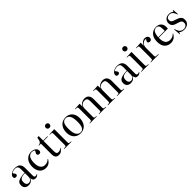

<svg xmlns="http://www.w3.org/2000/svg" viewBox="552 -2721 4706 4706"><g transform="rotate(-45 2905.0 -368.5)"><path d="M194 14Q128 14 91.5 -21.5Q55 -57 55 -121Q55 -171 81 -203.5Q107 -236 168.5 -254Q230 -272 336 -276V-398Q336 -460 312.5 -486Q289 -512 236 -512Q202 -512 169.5 -501.5Q137 -491 120 -474Q146 -444 156.5 -424.5Q167 -405 167 -392Q167 -375 152.5 -361.5Q138 -348 112 -348Q57 -348 57 -401Q57 -433 83 -462Q109 -491 152 -509Q195 -527 244 -527Q339 -527 384 -483Q429 -439 429 -347V-77Q429 -49 441.5 -37.5Q454 -26 473 -26Q498 -26 524 -40L529 -33Q506 -6 482 4Q458 14 434 14Q389 14 367 -10.5Q345 -35 341 -84Q316 -29 280 -7.5Q244 14 194 14ZM236 -25Q280 -25 308 -56.5Q336 -88 336 -138V-262Q269 -261 228.5 -249Q188 -237 170 -209Q152 -181 152 -132Q152 -81 173.5 -53Q195 -25 236 -25Z M792 14Q728 14 678.5 -16Q629 -46 600.5 -104Q572 -162 572 -247Q572 -335 603 -397.5Q634 -460 688.5 -493.5Q743 -527 813 -527Q863 -527 900 -510.5Q937 -494 957.5 -467Q978 -440 978 -409Q978 -379 964 -361.5Q950 -344 920 -344Q892 -344 878 -357.5Q864 -371 864 -393Q864 -408 875 -427.5Q886 -447 906 -481Q868 -510 814 -510Q753 -510 712 -456Q671 -402 671 -278Q671 -166 713 -110Q755 -54 826 -54Q877 -54 913 -71.5Q949 -89 974 -114L983 -107Q949 -47 903 -16.5Q857 14 792 14Z M1244 14Q1186 14 1155 -19.5Q1124 -53 1124 -133V-497H1053V-508Q1107 -512 1131.5 -544.5Q1156 -577 1164 -661L1212 -668L1217 -664V-513H1365V-497H1217V-140Q1217 -92 1231.5 -68.5Q1246 -45 1284 -45Q1309 -45 1335 -55.5Q1361 -66 1380 -88L1390 -81Q1361 -35 1327.5 -10.5Q1294 14 1244 14Z M1547 -622Q1519 -622 1500.5 -640Q1482 -658 1482 -686Q1482 -714 1500.5 -732.5Q1519 -751 1547 -751Q1576 -751 1594.5 -733Q1613 -715 1613 -687Q1613 -659 1594.5 -640.5Q1576 -622 1547 -622ZM1435 0V-12L1488 -18Q1505 -20 1509.5 -30.5Q1514 -41 1514 -66V-433Q1514 -468 1508 -481Q1502 -494 1480 -495L1430 -499L1431 -509L1600 -518L1607 -513V-62Q1607 -39 1612 -30Q1617 -21 1632 -19L1690 -11V0Z M1995 14Q1923 14 1869.5 -17.5Q1816 -49 1786.5 -107Q1757 -165 1757 -245Q1757 -333 1788 -396Q1819 -459 1875.5 -493Q1932 -527 2009 -527Q2079 -527 2131 -495.5Q2183 -464 2212 -406.5Q2241 -349 2241 -270Q2241 -183 2210.5 -119.5Q2180 -56 2124.5 -21Q2069 14 1995 14ZM2012 -4Q2074 -4 2106.5 -59.5Q2139 -115 2139 -245Q2139 -383 2099.5 -446Q2060 -509 1990 -509Q1926 -509 1892 -456Q1858 -403 1858 -274Q1858 -132 1900.5 -68Q1943 -4 2012 -4Z M2322 0V-12L2370 -18Q2386 -20 2391 -30Q2396 -40 2396 -66V-433Q2396 -468 2390 -481Q2384 -494 2362 -495L2312 -499L2313 -509L2482 -518L2487 -513L2486 -415H2487Q2510 -471 2556.5 -499Q2603 -527 2656 -527Q2732 -527 2771 -483Q2810 -439 2810 -356V-58Q2810 -36 2816 -27.5Q2822 -19 2841 -17L2888 -12V0H2643V-11L2687 -16Q2706 -18 2711.5 -27Q2717 -36 2717 -58V-360Q2717 -431 2697 -460Q2677 -489 2620 -489Q2564 -489 2526.5 -451.5Q2489 -414 2489 -351V-62Q2489 -40 2494 -30.5Q2499 -21 2514 -19L2567 -11V0Z M2951 0V-12L2999 -18Q3015 -20 3020 -30Q3025 -40 3025 -66V-433Q3025 -468 3019 -481Q3013 -494 2991 -495L2941 -499L2942 -509L3111 -518L3116 -513L3115 -415H3116Q3139 -471 3185.5 -499Q3232 -527 3285 -527Q3361 -527 3400 -483Q3439 -439 3439 -356V-58Q3439 -36 3445 -27.5Q3451 -19 3470 -17L3517 -12V0H3272V-11L3316 -16Q3335 -18 3340.5 -27Q3346 -36 3346 -58V-360Q3346 -431 3326 -460Q3306 -489 3249 -489Q3193 -489 3155.5 -451.5Q3118 -414 3118 -351V-62Q3118 -40 3123 -30.5Q3128 -21 3143 -19L3196 -11V0Z M3736 14Q3670 14 3633.5 -21.5Q3597 -57 3597 -121Q3597 -171 3623 -203.5Q3649 -236 3710.5 -254Q3772 -272 3878 -276V-398Q3878 -460 3854.5 -486Q3831 -512 3778 -512Q3744 -512 3711.5 -501.5Q3679 -491 3662 -474Q3688 -444 3698.5 -424.5Q3709 -405 3709 -392Q3709 -375 3694.5 -361.5Q3680 -348 3654 -348Q3599 -348 3599 -401Q3599 -433 3625 -462Q3651 -491 3694 -509Q3737 -527 3786 -527Q3881 -527 3926 -483Q3971 -439 3971 -347V-77Q3971 -49 3983.5 -37.5Q3996 -26 4015 -26Q4040 -26 4066 -40L4071 -33Q4048 -6 4024 4Q4000 14 3976 14Q3931 14 3909 -10.5Q3887 -35 3883 -84Q3858 -29 3822 -7.5Q3786 14 3736 14ZM3778 -25Q3822 -25 3850 -56.5Q3878 -88 3878 -138V-262Q3811 -261 3770.5 -249Q3730 -237 3712 -209Q3694 -181 3694 -132Q3694 -81 3715.5 -53Q3737 -25 3778 -25Z M4223 -622Q4195 -622 4176.5 -640Q4158 -658 4158 -686Q4158 -714 4176.5 -732.5Q4195 -751 4223 -751Q4252 -751 4270.5 -733Q4289 -715 4289 -687Q4289 -659 4270.5 -640.5Q4252 -622 4223 -622ZM4111 0V-12L4164 -18Q4181 -20 4185.5 -30.5Q4190 -41 4190 -66V-433Q4190 -468 4184 -481Q4178 -494 4156 -495L4106 -499L4107 -509L4276 -518L4283 -513V-62Q4283 -39 4288 -30Q4293 -21 4308 -19L4366 -11V0Z M4438 0V-12L4486 -18Q4502 -20 4507 -30Q4512 -40 4512 -66V-433Q4512 -468 4506 -481Q4500 -494 4478 -495L4428 -499L4429 -509L4598 -518L4603 -513V-414H4604Q4626 -468 4664.5 -497.5Q4703 -527 4747 -527Q4794 -527 4821.5 -503.5Q4849 -480 4849 -444Q4849 -415 4833 -395Q4817 -375 4784 -375Q4754 -375 4740 -388.5Q4726 -402 4726 -418Q4726 -433 4735.5 -449.5Q4745 -466 4763 -491Q4727 -502 4690.5 -485.5Q4654 -469 4629.5 -432.5Q4605 -396 4605 -346V-64Q4605 -41 4609.5 -32Q4614 -23 4630 -21L4716 -11V0Z M5126 14Q5026 14 4964 -52Q4902 -118 4902 -245Q4902 -382 4967.5 -454.5Q5033 -527 5142 -527Q5225 -527 5273 -478Q5321 -429 5321 -348Q5321 -332 5320.5 -318.5Q5320 -305 5318 -291H5001Q4998 -206 5017.5 -154Q5037 -102 5074 -78Q5111 -54 5158 -54Q5201 -54 5238.5 -67Q5276 -80 5316 -120L5325 -113Q5285 -44 5236.5 -15Q5188 14 5126 14ZM5002 -307H5224Q5225 -316 5225.5 -327.5Q5226 -339 5226 -352Q5226 -443 5203.5 -477.5Q5181 -512 5133 -512Q5075 -512 5042.5 -466.5Q5010 -421 5002 -307Z M5426 14 5413 -166 5427 -167Q5450 -76 5492 -41Q5534 -6 5589 -6Q5643 -6 5673 -35.5Q5703 -65 5703 -114Q5703 -149 5686.5 -168.5Q5670 -188 5640.5 -199.5Q5611 -211 5571 -222Q5547 -229 5520.5 -238.5Q5494 -248 5471 -264.5Q5448 -281 5434 -308Q5420 -335 5420 -376Q5420 -439 5463.5 -483Q5507 -527 5586 -527Q5632 -527 5661.5 -513.5Q5691 -500 5709 -486L5724 -527H5734L5745 -368L5730 -369Q5711 -434 5678 -471Q5645 -508 5586 -508Q5539 -508 5511.5 -484.5Q5484 -461 5484 -417Q5484 -381 5501.5 -361Q5519 -341 5547.5 -330.5Q5576 -320 5609 -310Q5647 -299 5684 -282Q5721 -265 5745.5 -234Q5770 -203 5770 -149Q5770 -74 5720 -30Q5670 14 5587 14Q5549 14 5515 3.5Q5481 -7 5450 -32L5438 14Z"/></g></svg>

Font: Display Regular
Style: Regular
Weight: 400
Designer: Latin by Veronika Burian and Jose Scaglione. Greek by Irene Vlachou. Cyrillic by Vera Evstafieva.
Foundry: TypeTogether
Version: Version 3.002